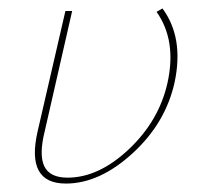

<svg xmlns="http://www.w3.org/2000/svg" viewBox="-20 -433 477 455"><path d="M151 -407 86 -122Q72 -66 85 -39Q98 -12 140 -12Q214 -12 285.5 -79.5Q357 -147 377 -237Q399 -337 351 -405L365 -413Q416 -344 394 -239Q373 -142 294.5 -70Q216 2 136 2Q41 2 69 -121L135 -407Z"/></svg>

Font: EauTestText Thin
Style: Italic
Weight: 250
Italic angle: -12°
Designer: Christian Thalmann (Catharsis Fonts)
Version: Version 0.001;PS 000.001;hotconv 1.0.88;makeotf.lib2.5.64775